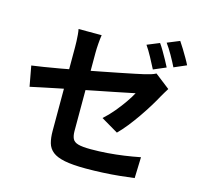

<svg xmlns="http://www.w3.org/2000/svg" viewBox="-127 -1001 1254 1198"><g transform="rotate(15 500.0 -402.0)"><path d="M773.6 -817.7Q786.6 -799.9 801.2 -774.7Q815.8 -749.6 829.7 -724.6Q843.5 -699.6 852.9 -680.7L772.7 -646.4Q757.1 -677.2 735.7 -716.8Q714.4 -756.4 694.4 -785.2ZM891.8 -862.8Q905 -844 920.2 -818.8Q935.4 -793.5 949.8 -769Q964.1 -744.5 972.5 -726.8L893.1 -692.5Q877.6 -724.2 855.4 -763.3Q833.2 -802.3 812.7 -830.3ZM267.9 -114.2Q267.9 -134.6 267.9 -174.1Q267.9 -213.6 267.9 -264.1Q267.9 -314.5 267.9 -370Q267.9 -425.5 267.9 -479.3Q267.9 -533.1 267.9 -579.3Q267.9 -625.4 267.9 -655.4Q267.9 -672.3 267.1 -693.3Q266.3 -714.4 264.5 -735Q262.7 -755.6 259.7 -770.4H408.9Q405.2 -747.9 402.6 -714.5Q400 -681.2 400 -655.4Q400 -625.6 400 -584.4Q400 -543.3 400 -495.6Q400 -447.9 400 -398.6Q400 -349.4 400 -302.9Q400 -256.3 400 -216.9Q400 -177.6 400 -149.3Q400 -118.6 409 -99.8Q417.9 -81 445.2 -73.2Q472.5 -65.4 527.2 -65.4Q580.2 -65.4 633.9 -69.4Q687.5 -73.5 740.6 -81Q793.7 -88.6 843 -98.4L838.6 37.5Q797.6 42.9 745.8 48.2Q693.9 53.5 638.1 56.2Q582.3 59 528.4 59Q443.2 59 391.3 48.7Q339.5 38.3 312.8 17Q286.2 -4.4 277 -37Q267.9 -69.6 267.9 -114.2ZM897.4 -553.4Q891 -543 881.5 -527.7Q871.9 -512.4 864.8 -499.3Q848.3 -468.3 824.1 -428.9Q799.9 -389.5 771.7 -348.7Q743.6 -307.9 714.1 -271Q684.6 -234.2 657.9 -207.8L547.7 -272.6Q581.2 -302.2 612.4 -339.6Q643.6 -376.9 668.6 -413Q693.6 -449.2 707.3 -475.4Q694 -473 659.3 -465.6Q624.5 -458.3 574.6 -448.3Q524.7 -438.4 465.9 -426.7Q407.1 -415.1 346.9 -402.8Q286.7 -390.5 230.9 -379.4Q175.1 -368.2 129.9 -358.5Q84.8 -348.8 57.6 -343L33.5 -474.1Q62.6 -477.9 109.5 -485.3Q156.5 -492.6 214.5 -503Q272.6 -513.5 335.8 -525.5Q399.1 -537.6 460.7 -549.5Q522.4 -561.4 576.5 -572.3Q630.6 -583.1 670.9 -591.5Q711.1 -599.9 730.4 -604.4Q751.5 -609.6 769.7 -615Q787.9 -620.5 801.3 -628.1Z"/></g></svg>

Font: Noto Sans KR Thin
Style: Regular
Weight: 100
Designer: Ryoko NISHIZUKA 西塚涼子 (kana, bopomofo & ideographs); Paul D. Hunt (Latin, Greek & Cyrillic); Sandoll Communications 산돌커뮤니
Foundry: Adobe
Version: Version 2.004-H2;hotconv 1.0.118;makeotfexe 2.5.65603